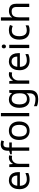

<svg xmlns="http://www.w3.org/2000/svg" viewBox="2034 -2838 1045 5152"><g transform="rotate(-90 2556.0 -262.5)"><path d="M292 -546Q361 -546 410.5 -516Q460 -486 486.5 -431.5Q513 -377 513 -304V-251H146Q148 -160 192.5 -112.5Q237 -65 317 -65Q368 -65 407.5 -74.5Q447 -84 489 -102V-25Q448 -7 408 1.5Q368 10 313 10Q237 10 178.5 -21Q120 -52 87.5 -113.5Q55 -175 55 -264Q55 -352 84.5 -415Q114 -478 167.5 -512Q221 -546 292 -546ZM291 -474Q228 -474 191.5 -433.5Q155 -393 148 -321H421Q421 -367 407 -401Q393 -435 364.5 -454.5Q336 -474 291 -474Z M899 -546Q914 -546 931.5 -544.5Q949 -543 962 -540L951 -459Q938 -462 922.5 -464Q907 -466 893 -466Q862 -466 834 -453Q806 -440 784 -416.5Q762 -393 749.5 -360Q737 -327 737 -286V0H649V-536H721L731 -438H735Q752 -468 776 -492.5Q800 -517 831 -531.5Q862 -546 899 -546Z M1309 -468H1174V0H1086V-468H992V-509L1086 -539V-570Q1086 -674 1132 -719.5Q1178 -765 1260 -765Q1292 -765 1318.5 -759.5Q1345 -754 1364 -747L1341 -678Q1325 -683 1304 -688Q1283 -693 1261 -693Q1217 -693 1195.5 -663.5Q1174 -634 1174 -571V-536H1309Z M1872 -269Q1872 -202 1854.5 -150.5Q1837 -99 1804.5 -63Q1772 -27 1725.5 -8.5Q1679 10 1622 10Q1569 10 1524 -8.5Q1479 -27 1446 -63Q1413 -99 1394.5 -150.5Q1376 -202 1376 -269Q1376 -358 1406 -419.5Q1436 -481 1492 -513.5Q1548 -546 1625 -546Q1698 -546 1753.5 -513.5Q1809 -481 1840.5 -419.5Q1872 -358 1872 -269ZM1467 -269Q1467 -206 1483.5 -159.5Q1500 -113 1535 -88Q1570 -63 1624 -63Q1678 -63 1713 -88Q1748 -113 1764.5 -159.5Q1781 -206 1781 -269Q1781 -333 1764 -378Q1747 -423 1712.5 -447.5Q1678 -472 1623 -472Q1541 -472 1504 -418Q1467 -364 1467 -269Z M2099 0H2011V-760H2099Z M2459 -546Q2512 -546 2554.5 -526Q2597 -506 2627 -465H2632L2644 -536H2714V9Q2714 85 2688 136.5Q2662 188 2609 214Q2556 240 2474 240Q2416 240 2367.5 231.5Q2319 223 2281 206V125Q2319 145 2370 156Q2421 167 2479 167Q2548 167 2587.5 126.5Q2627 86 2627 16V-5Q2627 -17 2628 -39.5Q2629 -62 2630 -71H2626Q2598 -30 2556.5 -10Q2515 10 2460 10Q2356 10 2297.5 -63Q2239 -136 2239 -267Q2239 -395 2297.5 -470.5Q2356 -546 2459 -546ZM2471 -472Q2426 -472 2394.5 -448Q2363 -424 2346.5 -378Q2330 -332 2330 -266Q2330 -167 2366.5 -114.5Q2403 -62 2473 -62Q2514 -62 2543 -72.5Q2572 -83 2591 -105.5Q2610 -128 2619 -163Q2628 -198 2628 -246V-267Q2628 -340 2611.5 -385Q2595 -430 2560 -451Q2525 -472 2471 -472Z M3134 -546Q3149 -546 3166.5 -544.5Q3184 -543 3197 -540L3186 -459Q3173 -462 3157.5 -464Q3142 -466 3128 -466Q3097 -466 3069 -453Q3041 -440 3019 -416.5Q2997 -393 2984.5 -360Q2972 -327 2972 -286V0H2884V-536H2956L2966 -438H2970Q2987 -468 3011 -492.5Q3035 -517 3066 -531.5Q3097 -546 3134 -546Z M3484 -546Q3553 -546 3602.5 -516Q3652 -486 3678.5 -431.5Q3705 -377 3705 -304V-251H3338Q3340 -160 3384.5 -112.5Q3429 -65 3509 -65Q3560 -65 3599.5 -74.5Q3639 -84 3681 -102V-25Q3640 -7 3600 1.5Q3560 10 3505 10Q3429 10 3370.5 -21Q3312 -52 3279.5 -113.5Q3247 -175 3247 -264Q3247 -352 3276.5 -415Q3306 -478 3359.5 -512Q3413 -546 3484 -546ZM3483 -474Q3420 -474 3383.5 -433.5Q3347 -393 3340 -321H3613Q3613 -367 3599 -401Q3585 -435 3556.5 -454.5Q3528 -474 3483 -474Z M3929 -536V0H3841V-536ZM3886 -737Q3906 -737 3921.5 -723.5Q3937 -710 3937 -681Q3937 -653 3921.5 -639Q3906 -625 3886 -625Q3864 -625 3849 -639Q3834 -653 3834 -681Q3834 -710 3849 -723.5Q3864 -737 3886 -737Z M4314 10Q4243 10 4187.5 -19Q4132 -48 4100.5 -109Q4069 -170 4069 -265Q4069 -364 4102 -426Q4135 -488 4191.5 -517Q4248 -546 4320 -546Q4361 -546 4399 -537.5Q4437 -529 4461 -517L4434 -444Q4410 -453 4378 -461Q4346 -469 4318 -469Q4264 -469 4229 -446Q4194 -423 4177 -378Q4160 -333 4160 -266Q4160 -202 4177 -157Q4194 -112 4228 -89Q4262 -66 4313 -66Q4357 -66 4390.5 -75Q4424 -84 4452 -97V-19Q4425 -5 4392.5 2.5Q4360 10 4314 10Z M4667 -537Q4667 -518 4665.5 -498Q4664 -478 4662 -462H4668Q4685 -490 4711 -508Q4737 -526 4769 -535.5Q4801 -545 4835 -545Q4900 -545 4943.5 -524.5Q4987 -504 5009 -461Q5031 -418 5031 -349V0H4944V-343Q4944 -408 4915 -440Q4886 -472 4824 -472Q4764 -472 4730 -449.5Q4696 -427 4681.5 -383.5Q4667 -340 4667 -277V0H4579V-760H4667Z"/></g></svg>

Font: Noto Sans Khmer UI
Style: Regular
Weight: 400
Designer: Danh Hong and the Monotype Design Team
Foundry: Monotype Imaging Inc.
Version: Version 2.002